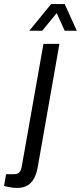

<svg xmlns="http://www.w3.org/2000/svg" viewBox="-112 -743 400 950"><path d="M-29 187Q-38 187 -50.5 185.5Q-63 184 -74 181.5Q-85 179 -92 177L-82 119H-46Q-24 119 -15.5 109Q-7 99 -3 73L103 -526H182L74 88Q68 120 55 142.5Q42 165 21.5 176Q1 187 -29 187ZM33 -591 141 -723H208L268 -591H208L155 -708H193L97 -591Z"/></svg>

Font: Archivo Condensed
Style: Italic
Weight: 400
Width: 3
Italic angle: -10°
Designer: Hector Gatti
Foundry: Omnibus-Type
Version: Version 2.001